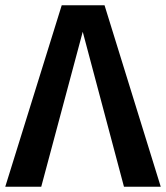

<svg xmlns="http://www.w3.org/2000/svg" viewBox="-25 -711 632 731"><path d="M587 0H447L290 -590L132 0H-5L210 -691H373Z"/></svg>

Font: Trujillo Medium
Style: Regular
Weight: 500
Designer: Fira Sans original fonts by bBox Type GmbH, Carrois Corporate GbR, & Edenspiekermann AG / Changes by Cristiano Sobral
Foundry: Fira Sans original fonts by bBox Type GmbH, Carrois Corporate GbR, & Edenspiekermann AG / Changes by Cristiano Sobral
Version: Version 4.301;October 17, 2021;FontCreator 14.0.0.2814 64-bi